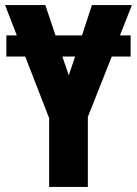

<svg xmlns="http://www.w3.org/2000/svg" viewBox="-20 -734 538 754"><path d="M493 -595V-512H419L325 -275V0H173V-270L79 -512H5V-595H46L0 -714H158L198 -595H302L341 -714H498L451 -595ZM250 -438 275 -512H225Z"/></svg>

Font: Noto Sans ExtraCondensed ExtraBold
Style: Regular
Weight: 800
Width: 2
Designer: Monotype Design Team
Foundry: Monotype Imaging Inc.
Version: Version 2.013; ttfautohint (v1.8.4.7-5d5b)